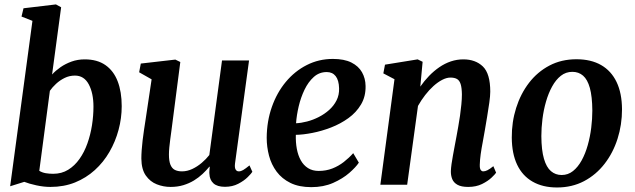

<svg xmlns="http://www.w3.org/2000/svg" viewBox="-20 -837 2876 870"><path d="M216 -499.5Q232 -517 254.2 -532.5Q276.5 -548 304.2 -558Q332 -568 364 -568Q420.5 -568 457.8 -542Q495 -516 513.2 -468.5Q531.5 -421 531.5 -356Q531.5 -301.5 517.2 -248.5Q503 -195.5 476 -148.8Q449 -102 409.5 -66.2Q370 -30.5 319.8 -10.2Q269.5 10 208.5 10Q178 10 144.8 2.8Q111.5 -4.5 90 -13L26 7L127 -742.5L77.5 -762L86.5 -799.5L233.5 -817L257 -804ZM158 -63Q171 -55 187.2 -52.2Q203.5 -49.5 221 -49.5Q259.5 -49.5 289 -67.8Q318.5 -86 340.2 -116.8Q362 -147.5 376 -187Q390 -226.5 396.8 -269.5Q403.5 -312.5 403.5 -354Q403.5 -415 382.2 -454.8Q361 -494.5 319.5 -494.5Q294.5 -494.5 272.8 -483.8Q251 -473 234 -457.2Q217 -441.5 206 -425.5Z M753 10Q720.5 10 690.5 -1.8Q660.5 -13.5 640.8 -41.5Q621 -69.5 620.5 -118.5Q620.5 -136 622 -156.8Q623.5 -177.5 626.2 -200.8Q629 -224 632.5 -247.8Q636 -271.5 639.5 -293.5L667 -477.5L610.5 -509.5L618 -549L774.5 -567L797 -556L762.5 -289.5Q760 -268 757 -247Q754 -226 751.5 -206.2Q749 -186.5 747.2 -169Q745.5 -151.5 745.5 -137Q745.5 -107.5 752.2 -90.8Q759 -74 772.2 -67.2Q785.5 -60.5 804.5 -60.5Q828 -60.5 851 -71.2Q874 -82 894 -99Q914 -116 928.5 -134.5L986 -563H1108.5L1045 -97Q1042.5 -78 1047.5 -69.2Q1052.5 -60.5 1062 -60.5Q1071.5 -60.5 1081.8 -66.5Q1092 -72.5 1110.5 -87.5L1123.5 -58.5Q1119 -51 1102.5 -34.5Q1086 -18 1059.5 -4.2Q1033 9.5 999.5 9.5Q964.5 9.5 947.2 -6.2Q930 -22 929 -48.5Q928.5 -51 928.5 -54.5Q928.5 -58 928.8 -62.5Q929 -67 929.5 -71.8Q930 -76.5 930.5 -81L929 -82Q915 -65 897.8 -48.8Q880.5 -32.5 858.8 -19.2Q837 -6 810.8 2Q784.5 10 753 10Z M1606 -100Q1592.5 -79.5 1562.8 -53.5Q1533 -27.5 1489.5 -8.2Q1446 11 1390.5 11Q1335 11 1296.2 -8Q1257.5 -27 1233.5 -59.2Q1209.5 -91.5 1199 -131.5Q1188.5 -171.5 1188.5 -212.5Q1189 -287.5 1211.8 -352.2Q1234.5 -417 1275 -465.8Q1315.5 -514.5 1370 -542.2Q1424.5 -570 1488.5 -570Q1539.5 -570 1572 -553.8Q1604.5 -537.5 1620.2 -509.8Q1636 -482 1636.5 -447.5Q1637.5 -400 1616 -363.8Q1594.5 -327.5 1558.8 -301.8Q1523 -276 1480.5 -259.5Q1438 -243 1395.8 -234.8Q1353.5 -226.5 1320.5 -226Q1319.5 -192 1325 -162.5Q1330.5 -133 1343 -110.5Q1355.5 -88 1375.8 -75.2Q1396 -62.5 1424 -62.5Q1457.5 -62.5 1485.8 -73.5Q1514 -84.5 1537.8 -103Q1561.5 -121.5 1580.5 -143ZM1460.5 -510.5Q1426.5 -510.5 1401.8 -488.2Q1377 -466 1360 -430.8Q1343 -395.5 1333.5 -355.2Q1324 -315 1321.5 -278.5Q1344.5 -279.5 1371.5 -286.5Q1398.5 -293.5 1424.5 -306.8Q1450.5 -320 1471.5 -338.8Q1492.5 -357.5 1505 -382.2Q1517.5 -407 1516.5 -437Q1515.5 -473.5 1501 -492Q1486.5 -510.5 1460.5 -510.5Z M1884.5 -444.5Q1902.5 -470.5 1924.2 -493Q1946 -515.5 1970.8 -532.5Q1995.5 -549.5 2023 -558.8Q2050.5 -568 2079.5 -568Q2134.5 -568 2168 -535.8Q2201.5 -503.5 2201.5 -421.5Q2201.5 -403 2197.2 -372Q2193 -341 2187.2 -307.5Q2181.5 -274 2177 -247Q2173 -222 2167.5 -193.8Q2162 -165.5 2158.2 -138.8Q2154.5 -112 2154 -91Q2153.5 -73.5 2158.2 -67Q2163 -60.5 2169.5 -60.5Q2178.5 -60.5 2189 -65.8Q2199.5 -71 2215.5 -84L2228 -54.5Q2224 -48 2207.5 -32.2Q2191 -16.5 2164.2 -3.2Q2137.5 10 2101.5 10Q2070 10 2052.8 0.2Q2035.5 -9.5 2029 -26Q2022.5 -42.5 2023 -62Q2023.5 -75.5 2026 -93.8Q2028.5 -112 2032.5 -133.2Q2036.5 -154.5 2040.5 -176.5Q2044.5 -198.5 2048.5 -219Q2052 -239.5 2056.5 -263.5Q2061 -287.5 2064.5 -313Q2068 -338.5 2070.5 -363.2Q2073 -388 2073 -409.5Q2072.5 -440 2067.2 -456.2Q2062 -472.5 2050.8 -479Q2039.5 -485.5 2021 -485.5Q2003.5 -485.5 1983.8 -475.2Q1964 -465 1944.2 -447.2Q1924.5 -429.5 1906.5 -406.2Q1888.5 -383 1874 -357L1825 0H1703.5L1767.5 -478L1717 -504.5L1724.5 -544L1872.5 -568L1895 -557Z M2592 -568.5Q2658 -568.5 2703.8 -542.2Q2749.5 -516 2773.8 -465.5Q2798 -415 2798.5 -342Q2798.5 -271.5 2778.2 -208Q2758 -144.5 2719.5 -94.8Q2681 -45 2626.5 -16.2Q2572 12.5 2504 12.5Q2439.5 12.5 2393.5 -13.8Q2347.5 -40 2323.5 -90.2Q2299.5 -140.5 2299 -213Q2298.5 -284 2318.8 -348Q2339 -412 2377.2 -461.8Q2415.5 -511.5 2469.8 -540Q2524 -568.5 2592 -568.5ZM2573.5 -511.5Q2544 -511.5 2521.2 -493.5Q2498.5 -475.5 2481.8 -445Q2465 -414.5 2454 -376.2Q2443 -338 2438 -297.8Q2433 -257.5 2433 -220Q2433.5 -156 2444.8 -117.5Q2456 -79 2476.5 -61.5Q2497 -44 2525 -44Q2554 -44 2576.5 -62Q2599 -80 2615.8 -110.5Q2632.5 -141 2643.2 -179.2Q2654 -217.5 2659 -258Q2664 -298.5 2664 -336Q2663.5 -400 2652.8 -438.5Q2642 -477 2622 -494.2Q2602 -511.5 2573.5 -511.5Z"/></svg>

Font: Merriweather SemiBold
Style: Italic
Weight: 600
Italic angle: -7.8°
Version: Version 2.101